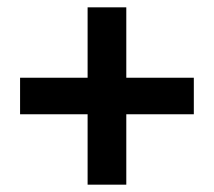

<svg xmlns="http://www.w3.org/2000/svg" viewBox="-20 -613 586 526"><path d="M243 -400 220 -377V-593H326V-377L303 -400H511V-300H303L326 -323V-107H220V-323L243 -300H35V-400Z"/></svg>

Font: Bitter Thin
Style: Bold
Weight: 700
Version: Version 3.021